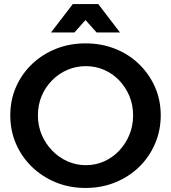

<svg xmlns="http://www.w3.org/2000/svg" viewBox="-20 -923 849 952"><path d="M404 -708Q483 -708 551 -681Q619 -654 669.5 -605Q720 -556 748.5 -491.5Q777 -427 777 -351Q777 -276 748.5 -210Q720 -144 669.5 -95Q619 -46 551 -18.5Q483 9 404 9Q325 9 257.5 -18.5Q190 -46 139 -95Q88 -144 59.5 -209.5Q31 -275 31 -351Q31 -427 59.5 -492Q88 -557 139 -605.5Q190 -654 257.5 -681Q325 -708 404 -708ZM406 -595Q357 -595 314 -576.5Q271 -558 238 -524.5Q205 -491 186.5 -447Q168 -403 168 -351Q168 -299 187 -254.5Q206 -210 239 -176Q272 -142 315 -123Q358 -104 406 -104Q454 -104 496.5 -123Q539 -142 571 -176Q603 -210 621.5 -254.5Q640 -299 640 -351Q640 -403 621.5 -447Q603 -491 571 -524.5Q539 -558 496.5 -576.5Q454 -595 406 -595ZM341 -903H467L575 -762H459L367 -865H441L349 -762H233Z"/></svg>

Font: Alexandria Medium
Style: Regular
Weight: 500
Designer: Mohamed Gaber
Foundry: Kief Type Foundry
Version: Version 5.100